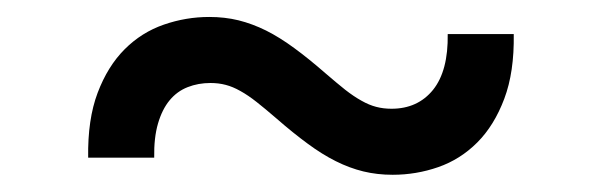

<svg xmlns="http://www.w3.org/2000/svg" viewBox="-20 -399 699 223"><path d="M82.4 -215.9Q81.7 -260.3 93.4 -291.2Q105.1 -322.1 124.8 -341.8Q144.5 -361.5 170.3 -370.4Q196 -379.3 223 -379.3Q241.1 -379.3 257.1 -375.4Q273.1 -371.4 289.1 -363.5Q305 -355.5 321.7 -343.2Q338.4 -331 358 -313.9Q371.1 -302.6 381 -294.7Q391 -286.9 399.9 -282Q408.7 -277 416.9 -274.9Q425.1 -272.7 434.7 -272.7Q465.2 -272.7 483 -294.7Q500.7 -316.8 500 -359.4H576.7Q577.4 -315.3 565.7 -284.3Q554 -253.2 534.3 -233.5Q514.6 -213.8 489 -204.9Q463.4 -196 436.1 -196Q418 -196 402 -199.9Q386 -203.8 370 -211.8Q354 -219.8 337.4 -232.1Q320.7 -244.3 301.1 -261.4Q288 -272.7 278.1 -280.5Q268.1 -288.4 259.2 -293.3Q250.4 -298.3 242.2 -300.4Q234 -302.6 224.4 -302.6Q210.2 -302.6 198 -297.8Q185.7 -293 177 -282.5Q168.3 -272 163.5 -255.5Q158.7 -239 159.1 -215.9Z"/></svg>

Font: Interop
Style: Regular
Weight: 400
Designer: Rasmus Andersson, Google, Jang Haemin
Foundry: jhaemin
Version: Version 1.008